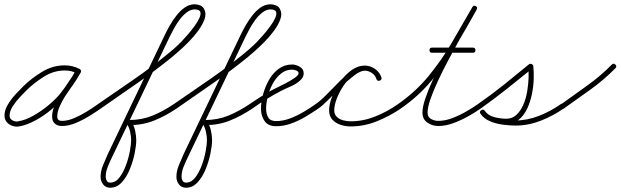

<svg xmlns="http://www.w3.org/2000/svg" viewBox="-20 -575 2906 899"><path d="M358 -235Q352 -225 341 -230Q327 -238 314 -241.5Q301 -245 283 -245Q232 -245 186.5 -216.5Q141 -188 106 -154Q93 -141 74 -121Q55 -101 40 -78Q25 -55 25 -34Q25 -20 36 -13Q47 -6 60 -6Q63 -6 65 -7Q98 -12 135.5 -33Q173 -54 206 -81.5Q239 -109 260 -134Q281 -161 300 -188.5Q319 -216 335 -246Q341 -256 352 -251Q362 -245 357 -235Q351 -223 344 -212Q344 -212 344 -213Q344 -213 344 -213Q342 -208 339 -204Q336 -200 333 -195Q333 -195 333 -195Q333 -195 333 -195Q321 -177 308.5 -159Q296 -141 284 -123Q284 -123 284 -123Q284 -123 284 -123Q272 -104 260 -78Q248 -52 248 -29Q248 -9 270 -9Q297 -9 327.5 -22Q358 -35 387 -53Q416 -71 438 -87Q448 -94 455 -84Q462 -74 452 -67Q428 -50 397 -31Q366 -12 333 1.5Q300 15 270 15Q249 15 236.5 3.5Q224 -8 224 -29Q224 -55 237 -84Q250 -113 264 -135Q264 -135 264 -135Q264 -135 264 -135Q275 -154 288 -172Q301 -190 313 -209Q313 -209 313 -209Q313 -209 313 -209Q316 -213 318.5 -217Q321 -221 324 -225Q324 -225 324 -225Q324 -226 324 -226Q330 -235 335 -245Q340 -256 351 -250Q362 -244 357 -234Q340 -203 320 -175Q300 -147 278 -120Q256 -92 221 -62.5Q186 -33 145.5 -11Q105 11 69 17Q65 18 60 18Q37 18 19 4Q1 -10 1 -34Q1 -59 16.5 -85Q32 -111 52.5 -133Q73 -155 90 -172Q128 -209 177.5 -239Q227 -269 283 -269Q320 -269 353 -252Q363 -246 358 -235Z M452 -67Q442 -60 435 -70Q428 -80 438 -87Q521 -144 605 -202Q689 -260 766 -323Q772 -328 778 -333Q784 -338 790 -343Q795 -348 800.5 -352.5Q806 -357 811 -362Q814 -364 827 -377.5Q840 -391 857 -410.5Q874 -430 889.5 -451Q905 -472 913.5 -490.5Q922 -509 917.5 -520Q913 -531 890 -531Q871 -530 853 -516Q835 -502 820 -481.5Q805 -461 793.5 -439.5Q782 -418 775 -404Q775 -404 775 -404Q775 -404 775 -404Q708 -264 641 -124Q574 16 507 156Q496 178 485.5 203.5Q475 229 475 253Q475 263 480 271.5Q485 280 496 280Q521 280 539 256.5Q557 233 569.5 199.5Q582 166 588 133Q594 100 594 82Q594 64 589.5 43Q585 22 575 6Q571 1 574 -6Q578 -13 584 -13Q644 -13 694 -33.5Q744 -54 793 -87Q793 -87 793 -87Q793 -87 793 -87Q803 -94 810 -84Q817 -74 807 -67Q755 -32 701.5 -10.5Q648 11 584 11Q581 11 581.5 7Q582 3 584 -1Q587 -5 590 -7.5Q593 -10 594 -8Q607 11 612.5 35.5Q618 60 618 82Q618 106 610.5 143Q603 180 588 217Q573 254 550 279Q527 304 496 304Q475 304 463 288.5Q451 273 451 253Q451 226 462.5 198.5Q474 171 485 146Q552 6 619 -134Q686 -274 753 -414Q753 -414 753 -414Q753 -414 753 -414Q762 -433 775.5 -456.5Q789 -480 806.5 -502.5Q824 -525 844.5 -539.5Q865 -554 890 -555Q903 -555 916.5 -550Q930 -545 936 -532Q947 -512 938 -486Q929 -460 909 -432.5Q889 -405 864 -379.5Q839 -354 816.5 -334.5Q794 -315 782 -305Q703 -241 619 -183Q535 -125 452 -67Q452 -67 452 -67Q452 -67 452 -67Z M807 -67Q797 -60 790 -70Q783 -80 793 -87Q876 -144 960 -202Q1044 -260 1121 -323Q1127 -328 1133 -333Q1139 -338 1145 -343Q1150 -348 1155.5 -352.5Q1161 -357 1166 -362Q1169 -364 1182 -377.5Q1195 -391 1212 -410.5Q1229 -430 1244.5 -451Q1260 -472 1268.5 -490.5Q1277 -509 1272.5 -520Q1268 -531 1245 -531Q1226 -530 1208 -516Q1190 -502 1175 -481.5Q1160 -461 1148.5 -439.5Q1137 -418 1130 -404Q1130 -404 1130 -404Q1130 -404 1130 -404Q1063 -264 996 -124Q929 16 862 156Q851 178 840.5 203.5Q830 229 830 253Q830 263 835 271.5Q840 280 851 280Q876 280 894 256.5Q912 233 924.5 199.5Q937 166 943 133Q949 100 949 82Q949 64 944.5 43Q940 22 930 6Q926 1 929 -6Q933 -13 939 -13Q999 -13 1049 -33.5Q1099 -54 1148 -87Q1148 -87 1148 -87Q1148 -87 1148 -87Q1158 -94 1165 -84Q1172 -74 1162 -67Q1110 -32 1056.5 -10.5Q1003 11 939 11Q936 11 936.5 7Q937 3 939 -1Q942 -5 945 -7.5Q948 -10 949 -8Q962 11 967.5 35.5Q973 60 973 82Q973 106 965.5 143Q958 180 943 217Q928 254 905 279Q882 304 851 304Q830 304 818 288.5Q806 273 806 253Q806 226 817.5 198.5Q829 171 840 146Q907 6 974 -134Q1041 -274 1108 -414Q1108 -414 1108 -414Q1108 -414 1108 -414Q1117 -433 1130.5 -456.5Q1144 -480 1161.5 -502.5Q1179 -525 1199.5 -539.5Q1220 -554 1245 -555Q1258 -555 1271.5 -550Q1285 -545 1291 -532Q1302 -512 1293 -486Q1284 -460 1264 -432.5Q1244 -405 1219 -379.5Q1194 -354 1171.5 -334.5Q1149 -315 1137 -305Q1058 -241 974 -183Q890 -125 807 -67Q807 -67 807 -67Q807 -67 807 -67Z M1162 -67Q1152 -60 1145 -70Q1138 -80 1148 -87Q1171 -103 1194.5 -118Q1218 -133 1243 -147Q1250 -152 1271.5 -162Q1293 -172 1317.5 -185Q1342 -198 1360 -210.5Q1378 -223 1378 -232Q1378 -241 1366.5 -245Q1355 -249 1348 -249Q1318 -249 1295 -230Q1272 -211 1256.5 -182Q1241 -153 1233.5 -122Q1226 -91 1226 -66Q1226 -42 1236 -25Q1246 -8 1273 -8Q1305 -8 1338 -20.5Q1371 -33 1401.5 -51Q1432 -69 1457 -87Q1467 -94 1474 -84Q1481 -74 1471 -67Q1443 -48 1410.5 -28.5Q1378 -9 1343 3.5Q1308 16 1273 16Q1236 16 1219 -8Q1202 -32 1202 -66Q1202 -96 1211.5 -132Q1221 -168 1239 -200Q1257 -232 1284.5 -252.5Q1312 -273 1348 -273Q1365 -273 1383.5 -262.5Q1402 -252 1402 -232Q1402 -213 1386 -199Q1368 -182 1342.5 -171Q1317 -160 1295 -149Q1261 -131 1227.5 -110.5Q1194 -90 1162 -67Q1162 -67 1162 -67Q1162 -67 1162 -67Z M1471 -67Q1461 -60 1454 -70Q1447 -80 1457 -87Q1481 -103 1510 -133Q1539 -163 1570 -194Q1601 -225 1631.5 -246.5Q1662 -268 1688 -268Q1713 -268 1735.5 -252.5Q1758 -237 1766 -212Q1769 -201 1757 -197Q1746 -194 1742 -206Q1737 -223 1721 -233.5Q1705 -244 1688 -244Q1668 -244 1639.5 -222.5Q1611 -201 1579.5 -170Q1548 -139 1519.5 -110Q1491 -81 1471 -67Q1471 -67 1471 -67Q1471 -67 1471 -67ZM1757 -197Q1746 -194 1742 -206Q1737 -223 1721 -233.5Q1705 -244 1688 -244Q1661 -244 1635.5 -224.5Q1610 -205 1589.5 -175Q1569 -145 1557 -113.5Q1545 -82 1545 -59Q1545 -39 1557.5 -27.5Q1570 -16 1587.5 -11.5Q1605 -7 1622 -7Q1681 -7 1738 -30Q1795 -53 1843 -87Q1853 -94 1860 -84Q1867 -74 1857 -67Q1806 -32 1745.5 -7.5Q1685 17 1622 17Q1598 17 1575 9.5Q1552 2 1536.5 -14.5Q1521 -31 1521 -59Q1521 -87 1535 -123Q1549 -159 1572.5 -192Q1596 -225 1626 -246.5Q1656 -268 1688 -268Q1713 -268 1735.5 -252.5Q1758 -237 1766 -212Q1769 -201 1757 -197Z M1857 -67Q1847 -60 1840 -70Q1833 -80 1843 -87Q1926 -145 1986 -218Q2046 -291 2094.5 -373.5Q2143 -456 2192 -542Q2197 -552 2208 -546Q2218 -541 2212 -530Q2200 -509 2178.5 -472Q2157 -435 2131 -388.5Q2105 -342 2079 -293Q2053 -244 2031 -197Q2009 -150 1995.5 -111Q1982 -72 1982 -48Q1982 -27 1998 -18Q2014 -9 2032 -9Q2063 -9 2096.5 -21.5Q2130 -34 2161.5 -52Q2193 -70 2217 -87Q2217 -87 2217 -87Q2217 -87 2217 -87Q2227 -94 2234 -84Q2241 -74 2231 -67Q2204 -48 2170.5 -29.5Q2137 -11 2101.5 2Q2066 15 2032 15Q2004 15 1981 -1Q1958 -17 1958 -48Q1958 -74 1971.5 -114Q1985 -154 2007 -202Q2029 -250 2055.5 -300Q2082 -350 2108 -396.5Q2134 -443 2156.5 -481Q2179 -519 2192 -542Q2197 -552 2208 -546Q2218 -541 2212 -530Q2163 -442 2113.5 -358.5Q2064 -275 2003 -200.5Q1942 -126 1857 -67Q1857 -67 1857 -67Q1857 -67 1857 -67ZM2003 -328Q1991 -328 1991 -340Q1991 -352 2003 -352Q2051 -352 2098.5 -352Q2146 -352 2194 -352Q2194 -352 2194 -352Q2194 -352 2194 -352Q2206 -352 2206 -340Q2206 -328 2194 -328Q2146 -328 2098.5 -328Q2051 -328 2003 -328Q2003 -328 2003 -328Q2003 -328 2003 -328Z M2231 -67Q2221 -60 2214 -70Q2207 -80 2217 -87Q2279 -130 2339 -178Q2399 -226 2457 -274Q2462 -278 2469 -275Q2476 -272 2477 -266Q2480 -240 2479 -205.5Q2478 -171 2470.5 -134Q2463 -97 2448 -65.5Q2433 -34 2409 -14.5Q2385 5 2350 5Q2318 5 2284 -5Q2250 -15 2230 -42Q2223 -52 2233 -59Q2243 -66 2250 -56Q2263 -37 2289.5 -27Q2316 -17 2344.5 -14Q2373 -11 2394 -11Q2450 -11 2505 -33Q2560 -55 2605 -87Q2605 -87 2605 -87Q2605 -87 2605 -87Q2615 -94 2622 -84Q2629 -74 2619 -67Q2571 -33 2512.5 -10Q2454 13 2394 13Q2369 13 2336.5 9Q2304 5 2275 -7Q2246 -19 2230 -42Q2223 -52 2233 -59Q2243 -66 2250 -56Q2265 -34 2295 -26.5Q2325 -19 2350 -19Q2379 -19 2398.5 -37.5Q2418 -56 2430.5 -85Q2443 -114 2448.5 -147.5Q2454 -181 2455 -211.5Q2456 -242 2453 -263Q2453 -266 2457 -266Q2461 -266 2465 -264Q2469 -262 2472 -259.5Q2475 -257 2473 -255Q2414 -207 2353.5 -159Q2293 -111 2231 -67Q2231 -67 2231 -67Q2231 -67 2231 -67Z M2602 -69Q2595 -78 2605 -85Q2666 -129 2729 -174Q2792 -219 2844 -272Q2844 -272 2844 -272Q2844 -272 2844 -272Q2853 -281 2861 -273Q2870 -264 2862 -256Q2808 -201 2744.5 -155.5Q2681 -110 2619 -66Q2609 -59 2602 -69Z"/></svg>

Font: FRB American Cursive Light
Style: Italic
Weight: 300
Italic angle: -25°
Version: Version 2.0;Modular Font Editor K font №1